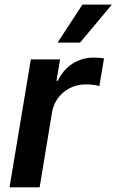

<svg xmlns="http://www.w3.org/2000/svg" viewBox="-20 -799 497 819"><path d="M111.5 -545.5H236.2L220.9 -454.5H226.6Q237.2 -476.9 252.7 -495.2Q268.1 -513.5 287.6 -526.3Q307.2 -539.1 329.9 -546.2Q352.6 -553.3 377.8 -553.3Q388.8 -553.3 401.6 -552.4Q414.4 -551.5 423.7 -549.7L403.8 -431.5Q383.2 -438.9 344.5 -438.9Q318.2 -438.9 294.2 -430.2Q270.2 -421.5 251.4 -405.9Q232.6 -390.3 219.6 -368.6Q206.7 -346.9 202.1 -320.7L149.1 0H20.6ZM225.5 -617.2 331.7 -779.5H457.4L321.4 -617.2Z"/></svg>

Font: Inter P Semi Bold
Style: Italic
Weight: 600
Italic angle: 9.39999°
Designer: Rasmus Andersson
Foundry: rsms
Version: Version 3.018;git-588b23468